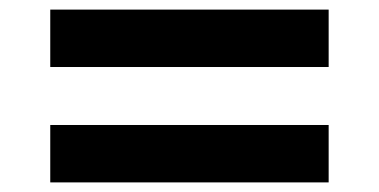

<svg xmlns="http://www.w3.org/2000/svg" viewBox="-20 -490 789 400"><path d="M84.7 -350.4V-470H664.7V-350.4ZM84.7 -110V-229.6H664.7V-110Z"/></svg>

Font: M PLUS 2 Thin
Style: Regular
Weight: 100
Designer: Coji Morishita
Foundry: UNDERFOREST DESIGN
Version: Version 1.001